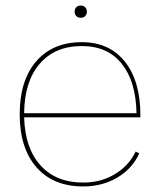

<svg xmlns="http://www.w3.org/2000/svg" viewBox="-20 -662 574 692"><path d="M486 -239H67Q70 -128 126 -66Q182 -4 280 -4Q343 -4 393.5 -34Q444 -64 469 -116L482 -109Q456 -53 402 -21.5Q348 10 280 10Q172 10 111.5 -59Q51 -128 51 -250Q51 -372 110.5 -441Q170 -510 275 -510Q374 -510 430 -440Q486 -370 486 -246ZM67 -254H472Q470 -368 419 -432Q368 -496 275 -496Q178 -496 123 -432Q68 -368 67 -254ZM293 -620Q293 -610 287 -604Q281 -598 271 -598Q261 -598 255 -604Q249 -610 249 -620Q249 -630 255 -636Q261 -642 271 -642Q281 -642 287 -636Q293 -630 293 -620Z"/></svg>

Font: Work Sans Thin
Style: Regular
Weight: 260
Designer: Wei Huang
Foundry: Wei Huang
Version: Version 1.500